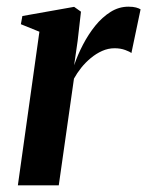

<svg xmlns="http://www.w3.org/2000/svg" viewBox="-20 -555 441 575"><path d="M33.5 0 98 -460 42.5 -482.5 47 -507 202 -534.5 222.5 -520 212.5 -432.5 202 -359.5Q212.5 -390.5 228.5 -421.2Q244.5 -452 265.2 -477.8Q286 -503.5 311 -519.2Q336 -535 364.5 -535Q378.5 -535 387.5 -532.5Q396.5 -530 401 -527L373.5 -396Q369.5 -400 355.2 -405.2Q341 -410.5 323 -410.5Q304 -410.5 286 -402.5Q268 -394.5 252 -381.2Q236 -368 223.2 -352Q210.5 -336 201.5 -319.5L156 0Z"/></svg>

Font: Merriweather 96pt SemiBold
Style: Italic
Weight: 600
Italic angle: -7.8°
Version: Version 2.101